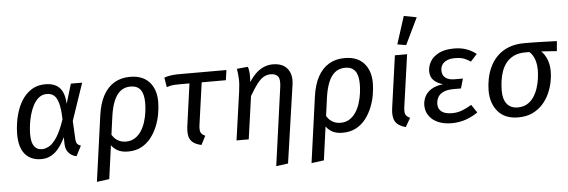

<svg xmlns="http://www.w3.org/2000/svg" viewBox="-59 -1010 4219 1425"><g transform="rotate(-5 2051.0 -298.0)"><path d="M291 -539Q336 -539 367.5 -523Q399 -507 416.5 -472.5Q434 -438 437 -381L481 -527H565L471 -250L478 -113Q479 -93 486 -81.5Q493 -70 515 -62L476 13Q444 8 420 -17Q396 -42 395 -85L394 -136Q375 -95 349.5 -61Q324 -27 290.5 -7.5Q257 12 214 12Q137 12 94 -38Q51 -88 51 -188Q51 -231 59 -279.5Q67 -328 84 -374Q101 -420 129 -457Q157 -494 197 -516.5Q237 -539 291 -539ZM296 -466Q262 -466 237 -446Q212 -426 194.5 -393Q177 -360 166.5 -321.5Q156 -283 151.5 -245.5Q147 -208 147 -179Q147 -118 167.5 -89.5Q188 -61 226 -61Q251 -61 279.5 -77Q308 -93 337.5 -138Q367 -183 396 -269Q394 -348 381.5 -390.5Q369 -433 348 -449.5Q327 -466 296 -466Z M703 204 610 216 678 -274Q690 -361 722 -420Q754 -479 804.5 -509Q855 -539 922 -539Q1016 -539 1065.5 -484Q1115 -429 1115 -337Q1115 -297 1107 -249.5Q1099 -202 1080.5 -156Q1062 -110 1032.5 -72Q1003 -34 960.5 -11Q918 12 860 12Q811 12 779 -7Q747 -26 729 -59L742 -136Q756 -102 784.5 -82.5Q813 -63 851 -63Q890 -63 918 -81Q946 -99 965.5 -128.5Q985 -158 996.5 -194.5Q1008 -231 1013 -268Q1018 -305 1018 -337Q1018 -404 993.5 -435.5Q969 -467 920 -467Q875 -467 844 -442Q813 -417 794 -369.5Q775 -322 766 -255Z M1305 -527H1640L1629 -452H1449L1405 -138Q1400 -99 1408 -82.5Q1416 -66 1441 -55L1407 11Q1366 2 1343.5 -16.5Q1321 -35 1315 -64Q1309 -93 1314 -134L1358 -452H1288Q1262 -452 1246 -451Q1230 -450 1217.5 -447.5Q1205 -445 1188 -439L1176 -511Q1201 -520 1231.5 -524Q1262 -528 1305 -527Z M1986 -539Q2060 -539 2095 -494.5Q2130 -450 2119 -375L2035 204L1946 216L2027 -368Q2035 -427 2017 -447Q1999 -467 1964 -467Q1936 -467 1911.5 -453Q1887 -439 1862 -406.5Q1837 -374 1805 -319L1760 0H1669L1720 -360Q1728 -418 1726 -457Q1724 -496 1718 -529L1800 -537Q1804 -527 1806.5 -513Q1809 -499 1810 -477Q1811 -455 1808 -422Q1835 -464 1863.5 -489.5Q1892 -515 1922.5 -527Q1953 -539 1986 -539Z M2302 204 2209 216 2277 -274Q2289 -361 2321 -420Q2353 -479 2403.5 -509Q2454 -539 2521 -539Q2615 -539 2664.5 -484Q2714 -429 2714 -337Q2714 -297 2706 -249.5Q2698 -202 2679.5 -156Q2661 -110 2631.5 -72Q2602 -34 2559.5 -11Q2517 12 2459 12Q2410 12 2378 -7Q2346 -26 2328 -59L2341 -136Q2355 -102 2383.5 -82.5Q2412 -63 2450 -63Q2489 -63 2517 -81Q2545 -99 2564.5 -128.5Q2584 -158 2595.5 -194.5Q2607 -231 2612 -268Q2617 -305 2617 -337Q2617 -404 2592.5 -435.5Q2568 -467 2519 -467Q2474 -467 2443 -442Q2412 -417 2393 -369.5Q2374 -322 2365 -255Z M2895 -527H2986L2931 -138Q2926 -99 2934 -82.5Q2942 -66 2967 -55L2929 11Q2871 -5 2851.5 -39Q2832 -73 2840 -134ZM2920 -606 2986 -812 3081 -794 2985 -595Z M3272 12Q3213 12 3170 -7Q3127 -26 3103.5 -60Q3080 -94 3080 -137Q3080 -170 3094.5 -200.5Q3109 -231 3142 -253Q3175 -275 3232 -282Q3189 -294 3163.5 -319Q3138 -344 3138 -387Q3138 -423 3158 -458Q3178 -493 3222 -516Q3266 -539 3337 -539Q3390 -539 3431 -523.5Q3472 -508 3501 -484L3453 -431Q3429 -448 3403 -457.5Q3377 -467 3337 -467Q3300 -467 3276 -456Q3252 -445 3240.5 -426.5Q3229 -408 3229 -385Q3229 -348 3253.5 -329.5Q3278 -311 3321 -311H3383L3362 -239H3309Q3257 -239 3228.5 -224.5Q3200 -210 3188.5 -187Q3177 -164 3177 -138Q3177 -103 3202.5 -82.5Q3228 -62 3280 -62Q3320 -62 3353.5 -74.5Q3387 -87 3427 -111L3467 -51Q3426 -22 3376.5 -5Q3327 12 3272 12Z M3861 -533Q3891 -533 3922.5 -532.5Q3954 -532 3986 -531Q4018 -530 4047.5 -529Q4077 -528 4102 -527L4095 -453L3979 -461Q4004 -438 4020.5 -398.5Q4037 -359 4037 -306Q4037 -271 4028.5 -228.5Q4020 -186 4001 -143.5Q3982 -101 3950.5 -66Q3919 -31 3874 -9.5Q3829 12 3767 12Q3669 12 3617 -48.5Q3565 -109 3565 -206Q3565 -246 3573.5 -290.5Q3582 -335 3601.5 -378Q3621 -421 3655 -456Q3689 -491 3740 -512Q3791 -533 3861 -533ZM3891 -464H3861Q3811 -464 3776.5 -447.5Q3742 -431 3719.5 -403.5Q3697 -376 3684.5 -341Q3672 -306 3667 -268.5Q3662 -231 3662 -195Q3662 -131 3690 -96.5Q3718 -62 3770 -62Q3811 -62 3840.5 -79.5Q3870 -97 3889.5 -126Q3909 -155 3920.5 -190Q3932 -225 3937 -260Q3942 -295 3942 -324Q3942 -375 3928 -410Q3914 -445 3891 -464Z"/></g></svg>

Font: Fira Sans Variable
Style: Italic
Weight: 397
Italic angle: -8°
Designer: Carrois Corporate & Edenspiekermann AG
Foundry: Carrois Corporate GbR & Edenspiekermann AG
Version: Version 4.202